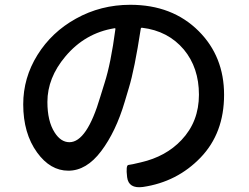

<svg xmlns="http://www.w3.org/2000/svg" viewBox="-20 -748 1040 802"><path d="M577 33Q517 41 511 -8Q505 -58 516.5 -59Q528 -60 569 -70Q673 -94 738 -163Q811 -240 811 -352.5Q811 -465 748 -541Q682 -619 574 -632Q569 -633 568 -628Q542 -458 518 -380Q509 -352 501 -323Q464 -198 402.5 -116.5Q341 -35 265.5 -35Q190 -35 135 -111Q77 -191 77 -312Q77 -423 136.5 -518.5Q196 -614 297 -670Q401 -728 524 -728Q700 -728 810 -618Q916 -512 916 -352Q916 -192 818 -90Q720 12 577 33ZM270 -154Q343 -154 399 -344Q408 -373 417 -402Q443 -483 462 -626Q463 -631 458 -630Q335 -610 253 -512Q178 -423 178 -322Q178 -242 208 -195Q234 -154 270 -154Z"/></svg>

Font: Resource Han Rounded JP Medium
Style: Regular
Weight: 500
Designer: Cyano Hao (round all glyphs); Ryoko NISHIZUKA 西塚涼子 (kana, bopomofo & ideographs); Paul D. Hunt (Latin, Greek & Cyrillic)
Foundry: Cyano Hao
Version: 0.990